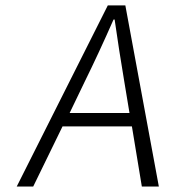

<svg xmlns="http://www.w3.org/2000/svg" viewBox="-20 -680 640 700"><path d="M41 0 373 -660.2H437L559.1 0H497.1L460.9 -219.2H208L101.1 0ZM233.9 -268.1H452.1L433.1 -382.8Q414.1 -495.6 397.9 -608.9H394Q340.8 -487.8 289.1 -382.8Z"/></svg>

Font: Office Code Pro Light Italic
Style: Regular
Weight: 300
Italic angle: -9°
Designer: Nathan Rutzky & Paul D. Hunt
Foundry: Adobe Systems Incorporated
Version: Version 1.004;PS 001.004;hotconv 1.0.70;makeotf.lib2.5.58329